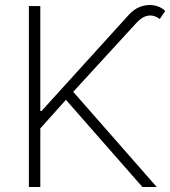

<svg xmlns="http://www.w3.org/2000/svg" viewBox="-20 -752 685 772"><path d="M96.2 0V-727.5H142.1V-305.7H147L495.6 -689.9Q517.1 -714.8 543.9 -724.9Q570.8 -734.9 597.7 -730.7Q624.5 -726.6 644.5 -708L622.6 -675.8Q597.7 -693.4 573.7 -688.7Q549.8 -684.1 526.9 -658.2L274.4 -382.8L610.4 0H552.7L245.1 -350.6L142.1 -235.8V0Z"/></svg>

Font: Inter 20pt ExtraLight
Style: Regular
Weight: 250
Version: Version 4.001;git-66647c0bb